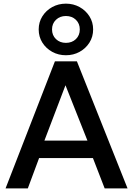

<svg xmlns="http://www.w3.org/2000/svg" viewBox="-20 -1038 734 1058"><path d="M10.7 0 282.6 -700H403.8L682.8 0H556.7L492.1 -166.9H195.4L133.3 0ZM224.7 -263.2H461.8L340.8 -568.2ZM343.2 -733.6Q302.1 -733.6 267.9 -752.2Q233.8 -770.9 213.5 -803.1Q193.2 -835.4 193.2 -875.8Q193.2 -915.9 213.5 -948.2Q233.8 -980.4 267.9 -999.2Q302.1 -1017.9 343.2 -1017.9Q384.4 -1017.9 418.4 -999.2Q452.4 -980.4 472.8 -948.2Q493.2 -915.9 493.2 -875.8Q493.2 -835.4 472.8 -803.1Q452.4 -770.9 418.4 -752.2Q384.4 -733.6 343.2 -733.6ZM343.2 -801.8Q376.6 -801.8 398.2 -822.5Q419.7 -843.3 419.7 -875.8Q419.7 -908.2 398.2 -929Q376.6 -949.8 343.2 -949.8Q310.2 -949.8 288.5 -929Q266.7 -908.2 266.7 -875.8Q266.7 -843.3 288.5 -822.5Q310.2 -801.8 343.2 -801.8Z"/></svg>

Font: Geologica-Sharp
Style: Regular
Weight: 100
Designer: Sindre Bremnes, Frode Helland
Foundry: Monokrom Skriftforlag AS
Version: Version 1.010;gftools[0.9.28]